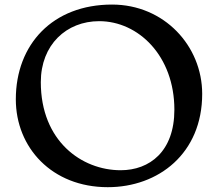

<svg xmlns="http://www.w3.org/2000/svg" viewBox="-20 -797 942 829"><path d="M48.3 -368.2C48.3 -159.7 204.1 11.2 445.3 11.2C664.1 11.2 853 -134.3 853 -391.6C853 -599.1 688.5 -777.3 463.9 -777.3C207.5 -777.3 48.3 -605.5 48.3 -368.2ZM156.2 -442.4C156.2 -604 267.1 -705.6 408.2 -705.6C577.6 -705.6 732.9 -555.7 732.9 -323.2C732.9 -143.1 626 -62 501 -62C333 -62 156.2 -187.5 156.2 -442.4Z"/></svg>

Font: Stoke
Style: Regular
Weight: 400
Designer: Nicole Fally
Foundry: Nicole Fally
Version: Version 1.002